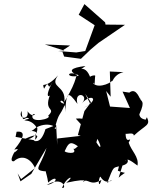

<svg xmlns="http://www.w3.org/2000/svg" viewBox="-20 -899 743 937"><path d="M61 -256C109 -262 94 -222 53 -173C38 -160 92 -187 51 -155C63 -178 16 -107 48 -112C86 -147 130 -126 151 -79L83 -25L66 -53L80 -14L133 -51L207 -177C175 -73 130 -68 220 -61C192 -68 207 -65 215 -8C263 -52 267 -7 208 4C287 -44 308 24 283 18C305 -40 352 -46 303 -7C436 -36 378 -3 386 -13C412 -30 419 12 475 -21C459 30 459 -30 470 -37C503 21 556 -47 503 -6C536 -91 531 -78 562 -88C647 -100 573 -154 594 -113C555 -170 569 -119 569 -136C522 -72 578 -140 555 -66C601 -46 599 -69 559 -32C591 -128 581 -143 651 -91C659 -134 621 -162 608 -203C630 -243 594 -185 593 -246C602 -244 633 -255 633 -237C691 -291 716 -286 697 -327C672 -287 737 -343 663 -285C745 -332 665 -297 660 -341C693 -413 665 -402 664 -419C663 -408 647 -476 611 -447L578 -452L614 -372L517 -379L498 -455L520 -427L516 -550L583 -547C529 -535 528 -487 527 -508C536 -502 465 -463 436 -491C440 -509 441 -455 444 -525C453 -541 395 -521 423 -514C395 -603 344 -534 397 -577C325 -568 307 -553 365 -529C297 -516 306 -559 364 -532C341 -534 369 -523 294 -402C304 -485 218 -469 263 -531C196 -457 183 -506 195 -466C226 -525 206 -439 237 -500C188 -409 229 -421 233 -456C181 -348 260 -379 215 -334C239 -320 120 -292 140 -340C161 -353 145 -315 114 -356C125 -312 65 -315 85 -358C91 -283 102 -340 122 -319C110 -317 91 -313 113 -310C72 -305 127 -327 158 -278C113 -238 122 -272 156 -254L151 -214L56 -231ZM392 -357 360 -240 374 -236 259 -223V-192L254 -289L202 -269C175 -181 141 -222 140 -208C161 -220 193 -265 90 -216C174 -217 166 -291 157 -277C226 -313 271 -266 247 -271C269 -358 268 -321 298 -392C245 -400 302 -439 298 -351C304 -445 308 -462 358 -392C339 -461 422 -437 378 -393C426 -448 472 -414 387 -372C432 -400 423 -381 396 -441L424 -400ZM445 -287C408 -254 425 -199 491 -261C427 -270 446 -262 427 -217C461 -229 448 -332 350 -320C427 -235 442 -230 403 -169C478 -185 429 -187 451 -229C487 -169 468 -154 425 -258C369 -205 348 -217 409 -221C342 -177 351 -170 338 -173C362 -141 291 -155 296 -162C325 -226 331 -202 420 -145L444 -183L472 -279L492 -313L441 -286ZM283 -651 293 -623 375 -612 423 -658 461 -690 590 -778 495 -779 493 -790 392 -879 364 -827 442 -776 396 -650 352 -643 264 -650 294 -652 199 -682 322 -677Z"/></svg>

Font: Hussar Lance
Style: ExBd
Weight: 700
Foundry: Cannot Into Space Fonts, PlusOne Fonts
Version: Version 2.270